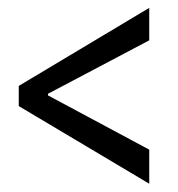

<svg xmlns="http://www.w3.org/2000/svg" viewBox="-20 -570 442 476"><path d="M350 -114.5 26.5 -307V-357L350 -550.5V-470L99 -337.5V-333.5L350 -199Z"/></svg>

Font: Libre Caslon Condensed
Style: Bold
Weight: 700
Designer: Pablo Impallari, Rodrigo Fuenzalida, Katja Schimmel, Ertekin Erdin
Foundry: Pablo Impallari, Rodrigo Fuenzalida
Version: Version 2.000; ttfautohint (v1.8.4.7-5d5b);gftools[0.9.33]